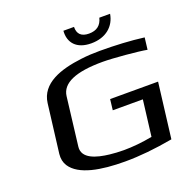

<svg xmlns="http://www.w3.org/2000/svg" viewBox="-147 -987 1126 1140"><g transform="rotate(-20 416.5 -417.5)"><path d="M804 -568 813 -643C727 -654 635 -659 535 -659C493 -659 454 -657 415 -652C283 -636 153 -594 138 -473L100 -166C97 -137 102 -112 116 -90C166 -13 301 10 453 10C544 10 644 0 755 -20L798 -369H495L487 -301H677L649 -74C585 -62 524 -56 468 -56C437 -56 407 -58 380 -61C300 -70 212 -94 221 -168L258 -474C268 -553 358 -592 529 -592C595 -592 752 -578 804 -568ZM668 -845H600C589 -800 560 -777 511 -777C463 -777 439 -800 440 -845H373C367 -771 411 -718 504 -718C598 -718 656 -771 668 -845Z"/></g></svg>

Font: Gamestation Extended
Style: Italic
Weight: 400
Width: 7
Designer: Jonas Hecksher
Foundry: Jonas Hecksher, Playtypeª, e-types AS
Version: Version 1.003